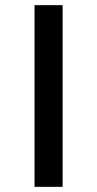

<svg xmlns="http://www.w3.org/2000/svg" viewBox="-20 -725 377 745"><path d="M114 0V-705H223V0Z"/></svg>

Font: Nunito Sans 10pt Expanded Medium
Style: Regular
Weight: 500
Width: 7
Designer: Vernon Adams
Foundry: Vernon Adams
Version: Version 3.101;gftools[0.9.27]